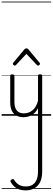

<svg xmlns="http://www.w3.org/2000/svg" viewBox="-20 -1438 655 2385"><path d="M270 18Q222 18 185 -1.5Q148 -21 127.5 -61.5Q107 -102 107 -166V-496Q107 -505 113 -509.5Q119 -514 132 -514Q146 -514 152.5 -509.5Q159 -505 159 -496V-171Q159 -127 171.5 -95.5Q184 -64 210 -47Q236 -30 277 -30Q306 -30 333 -39Q360 -48 383 -67Q406 -86 424 -116Q442 -146 452 -187V-496Q452 -506 458.5 -510.5Q465 -515 479 -515Q492 -515 498 -510.5Q504 -506 504 -496V693Q504 770 479 822Q454 874 407.5 900.5Q361 927 297 927Q252 927 217 914.5Q182 902 156.5 878.5Q131 855 114 825Q108 815 110.5 806Q113 797 126 791Q137 785 144.5 786.5Q152 788 157 798Q182 838 216 858Q250 878 304 878Q350 878 383 858Q416 838 434 796.5Q452 755 452 690V-95Q437 -63 415.5 -41Q394 -19 370 -6Q346 7 320.5 12.5Q295 18 270 18ZM163 -623Q155 -623 147.5 -631Q140 -639 140 -647Q140 -649 141 -652Q142 -655 145 -659L283 -825Q288 -831 293.5 -834Q299 -837 308 -837Q317 -837 322.5 -834Q328 -831 333 -825L471 -659Q475 -655 476 -652Q477 -649 477 -647Q477 -639 469 -631Q461 -623 453 -623Q448 -623 444.5 -625.5Q441 -628 437 -632L308 -769L180 -632Q176 -628 172 -625.5Q168 -623 163 -623ZM0 898H615V908H0ZM0 -20H615V0H0ZM0 -505H615V-500H0ZM0 -1418H615V-1408H0Z"/></svg>

Font: Playwrite FR Trad Guides
Style: Regular
Weight: 400
Designer: Veronika Burian, José Scaglione
Foundry: TypeTogether
Version: Version 1.003